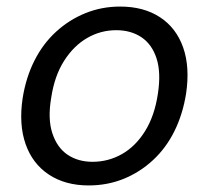

<svg xmlns="http://www.w3.org/2000/svg" viewBox="-20 -553 637 585"><path d="M250 12Q179 12 129 -21Q79 -54 58 -114Q37 -174 49 -254Q59 -317 85 -368.5Q111 -420 151 -456.5Q191 -493 240.5 -513Q290 -533 346 -533Q418 -533 467.5 -500.5Q517 -468 538 -408.5Q559 -349 547 -268Q537 -205 511.5 -153.5Q486 -102 446 -65Q406 -28 356.5 -8Q307 12 250 12ZM262 -60Q310 -60 351.5 -83.5Q393 -107 422 -153.5Q451 -200 461 -267Q471 -332 457 -375Q443 -418 411 -439.5Q379 -461 334 -461Q287 -461 246 -437.5Q205 -414 175.5 -368Q146 -322 136 -255Q125 -191 139.5 -147Q154 -103 186 -81.5Q218 -60 262 -60Z"/></svg>

Font: DM Sans 10pt
Style: Italic
Weight: 400
Italic angle: -10°
Version: Version 4.004;gftools[0.9.30]